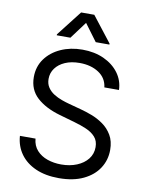

<svg xmlns="http://www.w3.org/2000/svg" viewBox="-102 -1017 841 1102"><g transform="rotate(10 319.0 -466.5)"><path d="M485.8 -545.5Q479.4 -599.4 433.9 -629.3Q388.5 -659.1 322.4 -659.1Q274.1 -659.1 238.1 -643.5Q202.1 -627.8 182 -600.5Q161.9 -573.2 161.9 -538.4Q161.9 -509.2 176 -488.5Q190 -467.7 212 -454Q234 -440.3 258.2 -431.6Q282.3 -422.9 302.6 -417.6L376.4 -397.7Q404.8 -390.3 439.8 -377.1Q474.8 -364 506.9 -341.4Q539.1 -318.9 560 -283.7Q581 -248.6 581 -197.4Q581 -138.5 550.2 -90.9Q519.5 -43.3 460.8 -15.3Q402 12.8 318.2 12.8Q240.1 12.8 183.1 -12.4Q126.1 -37.6 93.6 -82.7Q61.1 -127.8 56.8 -187.5H147.7Q151.3 -146.3 175.6 -119.5Q199.9 -92.7 237.4 -79.7Q274.9 -66.8 318.2 -66.8Q368.6 -66.8 408.7 -83.3Q448.9 -99.8 472.3 -129.4Q495.7 -159.1 495.7 -198.9Q495.7 -235.1 475.5 -257.8Q455.3 -280.5 422.2 -294.7Q389.2 -308.9 350.9 -319.6L261.4 -345.2Q176.1 -369.7 126.4 -415.1Q76.7 -460.6 76.7 -534.1Q76.7 -595.2 109.9 -640.8Q143.1 -686.4 199.4 -711.8Q255.7 -737.2 325.3 -737.2Q395.6 -737.2 450.3 -712.2Q505 -687.1 537.1 -643.8Q569.2 -600.5 571 -545.5ZM392 -792.6 318.2 -892 244.3 -792.6H164.8V-798.3L279.8 -946H356.5L471.6 -798.3V-792.6Z"/></g></svg>

Font: InterMG
Style: Regular
Weight: 400
Designer: Rasmus Andersson
Foundry: rsms
Version: Version 3.019;December 26, 2023;FontCreator 15.0.0.2955 64-b